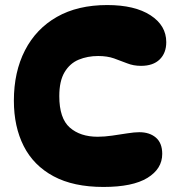

<svg xmlns="http://www.w3.org/2000/svg" viewBox="-20 -730 693 761"><path d="M390 11Q271 11 192 -31.5Q113 -74 74 -151Q35 -228 35 -331Q35 -445 79 -530.5Q123 -616 205.5 -663Q288 -710 405 -710Q514 -710 576.5 -669.5Q639 -629 639 -563Q639 -520 613 -494.5Q587 -469 539 -469Q509 -469 484 -479Q459 -489 432 -498.5Q405 -508 369 -508Q327 -508 292 -493.5Q257 -479 236 -444Q215 -409 215 -349Q215 -261 256.5 -224.5Q298 -188 367 -188Q394 -188 425 -192.5Q456 -197 484.5 -201.5Q513 -206 532 -206Q573 -206 598 -184.5Q623 -163 623 -120Q623 -61 564.5 -25Q506 11 390 11Z"/></svg>

Font: DynaPuff Medium
Style: Regular
Weight: 500
Version: Version 2.000